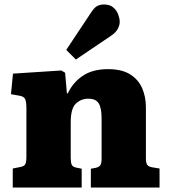

<svg xmlns="http://www.w3.org/2000/svg" viewBox="-20 -838 754 858"><path d="M37 0V-85L72 -92Q88 -95 93 -104Q98 -113 98 -140V-354Q98 -384 92 -396Q86 -408 63 -411L29 -417L38 -509L254 -523L271 -513L279 -421H283Q307 -471 351 -500Q395 -529 463 -529Q524 -529 561 -506Q598 -483 615 -444.5Q632 -406 632 -358V-131Q632 -111 637.5 -102Q643 -93 662 -90L693 -85V0H386V-84L408 -88Q424 -92 429 -100.5Q434 -109 434 -130V-308Q434 -357 420.5 -377Q407 -397 375 -397Q342 -397 319 -375Q296 -353 296 -291V-133Q296 -112 300.5 -102Q305 -92 321 -89L345 -84V0ZM319 -572 276 -615 389 -785Q403 -806 416 -812Q429 -818 445 -818Q471 -818 486.5 -804.5Q502 -791 508.5 -772.5Q515 -754 515 -741Q515 -725 506 -708.5Q497 -692 476 -678Z"/></svg>

Font: Literata 12pt ExtraBold
Style: Regular
Weight: 800
Designer: Latin by Veronika Burian and Jose Scaglione. Greek by Irene Vlachou. Cyrillic by Vera Evstafieva.
Foundry: TypeTogether
Version: Version 3.002